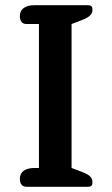

<svg xmlns="http://www.w3.org/2000/svg" viewBox="-20 -715 430 735"><path d="M56 -30Q56 -51 71 -61.5Q86 -72 112 -72H129V-623H81Q69 -623 62.5 -631Q56 -639 56 -653Q56 -674 71 -684.5Q86 -695 111 -695H317Q327 -695 330.5 -690.5Q334 -686 334 -678Q334 -665 325 -656Q316 -647 296 -639L254 -623V-72L296 -56Q317 -48 325.5 -39Q334 -30 334 -17Q334 -9 330.5 -4.5Q327 0 317 0H81Q69 0 62.5 -8Q56 -16 56 -30Z"/></svg>

Font: MaitreeSemiBold
Style: Regular
Weight: 600
Designer: CadsonDemak Team
Foundry: CadsonDemak
Version: Version 1.000